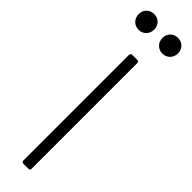

<svg xmlns="http://www.w3.org/2000/svg" viewBox="-334 -888 873 873"><g transform="rotate(45 102.5 -451.0)"><path d="M26 -801C55 -801 76 -823 76 -852C76 -881 55 -902 26 -902C-3 -902 -24 -881 -24 -852C-24 -823 -3 -801 26 -801ZM179 -801C208 -801 229 -823 229 -852C229 -881 208 -902 179 -902C150 -902 129 -881 129 -852C129 -823 150 -801 179 -801ZM86 0H119C125 0 129 -4 129 -10V-690C129 -696 125 -700 119 -700H86C80 -700 76 -696 76 -690V-10C76 -4 80 0 86 0Z"/></g></svg>

Font: Barlow Semi Condensed Light
Style: Regular
Weight: 300
Width: 4
Designer: Jeremy Tribby
Foundry: Tribby Type
Version: Version 1.422;hotconv 1.0.109;makeotfexe 2.5.65596